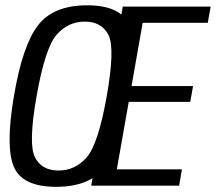

<svg xmlns="http://www.w3.org/2000/svg" viewBox="-20 -700 814 724"><path d="M191.5 4.5Q64.5 4.5 32.2 -71Q0 -146.5 32.5 -337.5Q65 -529 123.2 -604.5Q181.5 -680 308.8 -680Q436 -680 468 -603.8Q500 -527.5 468 -337.5Q435 -145.5 376.8 -70.5Q318.5 4.5 191.5 4.5ZM200.5 -57Q264 -57 307.2 -107Q350.5 -157 382.5 -337.5Q414.5 -519 388.8 -568.8Q363 -618.5 299.5 -618.5Q236.5 -618.5 193.2 -568.8Q150 -519 118 -337.5Q86 -157 111.8 -107Q137.5 -57 200.5 -57ZM324 0 443 -675H774.5L763.5 -614H518L476 -375.5H708L697.5 -316H465.5L420.5 -61.5H666L655.5 0Z"/></svg>

Font: Anybody
Style: Italic
Weight: 400
Italic angle: -10°
Designer: Tyler Finck
Foundry: Etcetera Type Company
Version: Version 1.010; ttfautohint (v1.8.3) -l 8 -r 50 -G 200 -x 14 